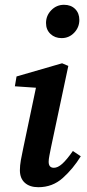

<svg xmlns="http://www.w3.org/2000/svg" viewBox="-20 -767 363 801"><path d="M63 -57Q63 -76 67 -99Q71 -122 77 -149L130 -401L42 -407L49 -448L239 -503L265 -492L193 -153Q189 -133 186 -117.5Q183 -102 183 -92Q183 -67 205 -67Q221 -67 239.5 -83.5Q258 -100 284 -137L317 -115Q285 -63 242 -24.5Q199 14 140 14Q104 14 83.5 -4.5Q63 -23 63 -57ZM237 -608Q209 -608 190.5 -625.5Q172 -643 172 -671Q172 -702 194 -724.5Q216 -747 247 -747Q276 -747 293.5 -729.5Q311 -712 311 -684Q311 -653 289.5 -630.5Q268 -608 237 -608Z"/></svg>

Font: Source Serif 4 SmText Semibold
Style: Italic
Weight: 600
Italic angle: -12°
Designer: Frank Grießhammer
Foundry: Adobe
Version: Version 4.005;hotconv 1.1.0;makeotfexe 2.6.0